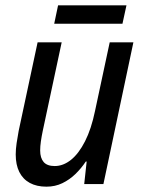

<svg xmlns="http://www.w3.org/2000/svg" viewBox="-20 -698 541 728"><path d="M156.2 9.8Q119.1 9.8 93 -4.4Q66.9 -18.6 53.2 -45.9Q39.6 -73.2 39.6 -112.3Q39.6 -131.8 43 -155.3Q46.4 -178.7 50.8 -201.7L122.6 -537.6H213.9L142.1 -201.7Q137.7 -180.7 135 -161.9Q132.3 -143.1 132.3 -127.4Q132.3 -99.1 145.5 -83.7Q158.7 -68.4 187.5 -68.4Q219.7 -68.4 249.3 -92Q278.8 -115.7 302.5 -162.4Q326.2 -209 340.3 -277.3L396 -537.6H485.8L372.1 0H299.3L308.6 -85.4H305.2Q288.1 -59.6 265.9 -38.1Q243.7 -16.6 216.3 -3.4Q189 9.8 156.2 9.8ZM185.5 -607.9 200.2 -677.7H459.5L444.3 -607.9Z"/></svg>

Font: Open Sans SemiCondensed Medium
Style: Italic
Weight: 500
Width: 4
Italic angle: -12°
Designer: Monotype Design Team
Foundry: Monotype Imaging Inc.
Version: Version 3.000